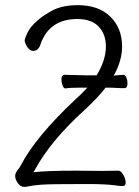

<svg xmlns="http://www.w3.org/2000/svg" viewBox="-20 -728 540 747"><path d="M236 -384Q228 -383 223.5 -395Q219 -407 219 -418Q219 -437 232 -437Q253 -437 310 -435H356Q392 -494 392 -547Q392 -595 364 -624.5Q336 -654 281 -654Q171 -654 137 -554Q129 -530 109 -530Q100 -530 92 -538Q84 -546 80 -556Q76 -566 76 -570Q76 -578 87 -601Q112 -650 189 -690Q228 -708 282 -708Q364 -708 409.5 -663Q455 -618 455 -547Q455 -496 427 -442L422 -434Q447 -436 460 -437Q467 -437 471.5 -426.5Q476 -416 476 -404Q476 -385 464 -385Q444 -385 431 -386Q418 -387 393 -387H391Q357 -344 311 -302Q177 -181 115 -66L110 -58Q165 -64 273 -64L381 -63L440 -64Q451 -64 460 -47.5Q469 -31 469 -17.5Q469 -4 457 -4Q448 -4 427 -7Q391 -12 317 -12Q173 -12 140.5 -9.5Q108 -7 79 -1H74Q59 -1 49 -16Q39 -31 39 -43.5Q39 -56 52 -71Q58 -78 61 -85Q119 -196 271 -339Q294 -359 320 -387H293Q251 -387 236 -384Z"/></svg>

Font: Moon Stars Kai T HW Light
Style: Regular
Weight: 300
Designer: GuiWonder
Version: Version 1.101